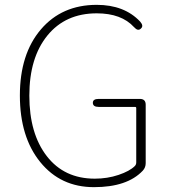

<svg xmlns="http://www.w3.org/2000/svg" viewBox="-20 -759 701 792"><path d="M379 -739Q493 -739 558 -670Q574 -652 561 -641Q549 -629 533 -647Q481 -704 379 -704Q250 -704 175.5 -612.5Q101 -521 101 -364.5Q101 -208 173 -115Q245 -22 371 -22Q423 -22 469 -37.5Q515 -53 536 -74Q542 -80 542 -89V-313Q542 -318 537 -318H387Q363 -318 363 -335Q363 -351 387 -351H557Q581 -351 581 -327V-86Q581 -68 569 -55Q505 13 367.5 13Q230 13 146 -90.5Q62 -194 62 -365Q62 -536 148.5 -637.5Q235 -739 379 -739Z"/></svg>

Font: Resource Han Rounded KR ExtraLight
Style: Regular
Weight: 250
Designer: Cyano Hao (round all glyphs); Ryoko NISHIZUKA 西塚涼子 (kana, bopomofo & ideographs); Paul D. Hunt (Latin, Greek & Cyrillic)
Foundry: Cyano Hao
Version: 0.990